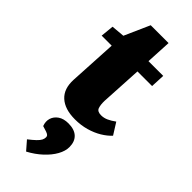

<svg xmlns="http://www.w3.org/2000/svg" viewBox="-320 -714 1096 1096"><g transform="rotate(45 228.5 -165.5)"><path d="M15 -512 95 -519 163 -672H307L299 -518H418L414 -432H296L282 -181Q281 -149 288 -128.5Q295 -108 326 -108Q348 -108 369 -117.5Q390 -127 413 -144L457 -74Q435 -50 402 -30Q369 -10 327 2Q285 14 237 14Q155 14 111.5 -25.5Q68 -65 72 -141L88 -432H7ZM170 341 124 288Q151 267 166 252.5Q181 238 187 226.5Q193 215 193 203Q193 195 188.5 190Q184 185 171 180L136 169Q125 140 133 114.5Q141 89 165 72.5Q189 56 227 56Q276 56 301.5 80Q327 104 327 148Q327 180 307.5 215Q288 250 252.5 283Q217 316 170 341Z"/></g></svg>

Font: Literata 18pt Black
Style: Italic
Weight: 900
Italic angle: -2°
Designer: Latin by Veronika Burian and Jose Scaglione. Greek by Irene Vlachou. Cyrillic by Vera Evstafieva
Foundry: TypeTogether
Version: Version 3.103;gftools[0.9.29]